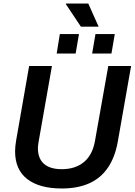

<svg xmlns="http://www.w3.org/2000/svg" viewBox="-20 -1062 767 1094"><path d="M332 12Q205 12 135.5 -41.5Q66 -95 66 -199Q66 -213 67.5 -229.5Q69 -246 72 -262L146 -686H276L201 -260Q200 -253 198 -240.5Q196 -228 196 -218Q196 -159 230.5 -128.5Q265 -98 332 -98Q409 -98 458 -138.5Q507 -179 521 -258L597 -686H727L651 -254Q635 -165 594 -105.5Q553 -46 487.5 -17Q422 12 332 12ZM303 -757 321 -868H430L411 -757ZM505 -757 524 -868H634L615 -757ZM441 -910 355 -1039 356 -1042H483L542 -910Z"/></svg>

Font: Archivo Variable SemiBold
Style: Italic
Weight: 600
Italic angle: -10°
Designer: Hector Gatti
Foundry: Omnibus-Type
Version: Version 2.001